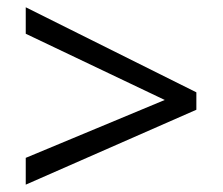

<svg xmlns="http://www.w3.org/2000/svg" viewBox="-20 -626 612 528"><path d="M520 -372.1V-324.2L50.8 -118.2V-191.9L433.1 -351.1L50.8 -533.2V-606Z"/></svg>

Font: Open Sans Hebrew
Style: Regular
Weight: 400
Foundry: Ascender Corporation, Yanek Iontef
Version: Version 2.001;PS 002.001;hotconv 1.0.70;makeotf.lib2.5.58329